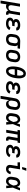

<svg xmlns="http://www.w3.org/2000/svg" viewBox="3089 -3896 1013 7249"><g transform="rotate(90 3595.5 -271.5)"><path d="M-9 215 113 -520H221L171 -217Q168 -201 167.5 -185Q167 -169 170 -153.5Q173 -138 179.5 -124.5Q186 -111 198 -101.5Q210 -92 225 -88Q240 -84 257 -84Q278 -84 300.5 -90.5Q323 -97 341.5 -111.5Q360 -126 370.5 -147.5Q381 -169 384 -191L439 -520H547L479 -113Q478 -107 479 -101.5Q480 -96 483.5 -92Q487 -88 492.5 -86Q498 -84 504 -84H527L526 8H488Q465 8 443.5 3.5Q422 -1 405 -13Q388 -25 378 -45Q368 -65 369 -87Q357 -66 340.5 -47.5Q324 -29 302.5 -16Q281 -3 257.5 2.5Q234 8 211 8Q190 8 169.5 4Q149 0 131 -10Q129 20 125.5 49Q122 78 117 108L99 215Z M860 8Q831 8 803 5Q775 2 749 -6Q723 -14 700 -28Q677 -42 661.5 -63Q646 -84 640 -111.5Q634 -139 638 -167Q642 -186 651 -204.5Q660 -223 675.5 -236.5Q691 -250 709.5 -259Q728 -268 747 -274Q731 -282 719 -293.5Q707 -305 699 -320Q691 -335 689.5 -353Q688 -371 691 -389Q695 -412 706.5 -434.5Q718 -457 737 -473.5Q756 -490 778.5 -500.5Q801 -511 824.5 -517.5Q848 -524 871.5 -526Q895 -528 918 -528Q943 -528 967 -526Q991 -524 1014 -517.5Q1037 -511 1058 -500.5Q1079 -490 1094 -473Q1109 -456 1116 -433Q1123 -410 1118 -385L1117 -378H1010L1011 -380Q1012 -391 1007.5 -401Q1003 -411 994.5 -417Q986 -423 976 -426.5Q966 -430 955.5 -432Q945 -434 933.5 -435Q922 -436 911 -436Q894 -436 876.5 -433.5Q859 -431 842.5 -424.5Q826 -418 812.5 -404.5Q799 -391 797 -374Q795 -363 798.5 -352.5Q802 -342 810.5 -335.5Q819 -329 829.5 -325.5Q840 -322 851 -319.5Q862 -317 873.5 -316.5Q885 -316 896 -316H961L946 -225H881Q868 -225 854.5 -224Q841 -223 827.5 -220.5Q814 -218 800 -213.5Q786 -209 774 -201Q762 -193 753.5 -181Q745 -169 743 -156Q740 -141 745.5 -128.5Q751 -116 761.5 -108Q772 -100 785 -95Q798 -90 811.5 -87.5Q825 -85 839 -84Q853 -83 867 -83Q888 -83 910 -86.5Q932 -90 952.5 -99Q973 -108 990.5 -123.5Q1008 -139 1016 -160L1106 -123Q1097 -100 1081 -80Q1065 -60 1045 -44.5Q1025 -29 1001.5 -19Q978 -9 954.5 -2.5Q931 4 907 6Q883 8 860 8Z M1452 8Q1420 8 1389.5 2.5Q1359 -3 1333 -18Q1307 -33 1288.5 -56.5Q1270 -80 1261 -108.5Q1252 -137 1252 -168.5Q1252 -200 1257 -232L1274 -332Q1278 -359 1288 -385.5Q1298 -412 1315.5 -435Q1333 -458 1356 -476Q1379 -494 1405.5 -505Q1432 -516 1459 -522Q1486 -528 1513 -528H1531L1812 -520L1797 -428L1674 -431Q1687 -418 1695.5 -401.5Q1704 -385 1708.5 -366.5Q1713 -348 1712.5 -328Q1712 -308 1708 -288L1692 -188Q1687 -161 1677.5 -134Q1668 -107 1651.5 -83.5Q1635 -60 1611.5 -41.5Q1588 -23 1561.5 -12Q1535 -1 1507 3.5Q1479 8 1452 8ZM1453 -84Q1476 -84 1500 -91.5Q1524 -99 1543 -116Q1562 -133 1572.5 -156.5Q1583 -180 1586 -203L1603 -303Q1607 -326 1606 -349.5Q1605 -373 1595.5 -392Q1586 -411 1567 -422.5Q1548 -434 1525 -435L1516 -436H1508Q1485 -436 1462 -427Q1439 -418 1420.5 -401Q1402 -384 1392.5 -362Q1383 -340 1379 -317L1363 -217Q1360 -201 1359.5 -184.5Q1359 -168 1362 -152.5Q1365 -137 1373 -123.5Q1381 -110 1393 -101Q1405 -92 1420.5 -88Q1436 -84 1453 -84Z M2055 8Q2023 8 1992 2.5Q1961 -3 1935 -17.5Q1909 -32 1890 -55.5Q1871 -79 1861.5 -107.5Q1852 -136 1852 -168Q1852 -200 1857 -232L1874 -332Q1878 -359 1888 -386Q1898 -413 1915.5 -437Q1933 -461 1957 -479.5Q1981 -498 2008 -509Q2035 -520 2062.5 -524Q2090 -528 2118 -528Q2150 -528 2181 -522.5Q2212 -517 2238.5 -502.5Q2265 -488 2284 -464.5Q2303 -441 2312 -412.5Q2321 -384 2321.5 -352Q2322 -320 2316 -288L2300 -188Q2295 -161 2285 -134Q2275 -107 2257.5 -83Q2240 -59 2216 -40.5Q2192 -22 2165.5 -11Q2139 0 2111 4Q2083 8 2055 8ZM2056 -84Q2072 -84 2088.5 -87Q2105 -90 2120 -97Q2135 -104 2148.5 -115.5Q2162 -127 2171.5 -141.5Q2181 -156 2186.5 -171.5Q2192 -187 2194 -203L2211 -303Q2214 -320 2214 -336.5Q2214 -353 2210.5 -368.5Q2207 -384 2199 -397Q2191 -410 2178.5 -419Q2166 -428 2150.5 -432Q2135 -436 2118 -436Q2102 -436 2085.5 -433Q2069 -430 2054 -423Q2039 -416 2025.5 -404.5Q2012 -393 2002.5 -378.5Q1993 -364 1987.5 -348.5Q1982 -333 1979 -317L1963 -217Q1960 -200 1959.5 -183.5Q1959 -167 1962.5 -151.5Q1966 -136 1974.5 -123Q1983 -110 1995.5 -101Q2008 -92 2023.5 -88Q2039 -84 2056 -84Z M2655 8Q2623 8 2593.5 -3Q2564 -14 2543 -36Q2522 -58 2510 -86.5Q2498 -115 2491 -145.5Q2484 -176 2481 -207.5Q2478 -239 2479.5 -271.5Q2481 -304 2484.5 -337Q2488 -370 2493 -402Q2498 -430 2504 -458Q2510 -486 2518.5 -513.5Q2527 -541 2538.5 -567.5Q2550 -594 2565 -619.5Q2580 -645 2599.5 -668.5Q2619 -692 2644 -709.5Q2669 -727 2697.5 -735Q2726 -743 2754 -743Q2786 -743 2815.5 -732Q2845 -721 2866 -699Q2887 -677 2899 -648.5Q2911 -620 2918 -589.5Q2925 -559 2928 -527.5Q2931 -496 2929.5 -463.5Q2928 -431 2924.5 -398Q2921 -365 2916 -333Q2911 -305 2905 -277Q2899 -249 2890.5 -221.5Q2882 -194 2870.5 -167.5Q2859 -141 2844 -115.5Q2829 -90 2809.5 -66.5Q2790 -43 2765 -25.5Q2740 -8 2711.5 0Q2683 8 2655 8ZM2603 -414H2819Q2821 -431 2822.5 -448.5Q2824 -466 2824.5 -483.5Q2825 -501 2824.5 -518Q2824 -535 2822 -552Q2820 -569 2816 -585Q2812 -601 2805 -616Q2798 -631 2784 -641Q2770 -651 2753 -651Q2735 -651 2718 -642Q2701 -633 2687.5 -619Q2674 -605 2663.5 -588.5Q2653 -572 2645.5 -555Q2638 -538 2631.5 -520.5Q2625 -503 2620 -485Q2615 -467 2611 -449.5Q2607 -432 2603 -414ZM2656 -84Q2674 -84 2691.5 -93Q2709 -102 2722 -116Q2735 -130 2745.5 -146.5Q2756 -163 2763.5 -180Q2771 -197 2777.5 -214.5Q2784 -232 2789 -250Q2794 -268 2798 -285.5Q2802 -303 2806 -321H2590Q2588 -304 2586.5 -286.5Q2585 -269 2584.5 -251.5Q2584 -234 2584.5 -217Q2585 -200 2587 -183Q2589 -166 2593 -150Q2597 -134 2604 -119Q2611 -104 2625 -94Q2639 -84 2656 -84Z M3260 8Q3231 8 3203 5Q3175 2 3149 -6Q3123 -14 3100 -28Q3077 -42 3061.5 -63Q3046 -84 3040 -111.5Q3034 -139 3038 -167Q3042 -186 3051 -204.5Q3060 -223 3075.5 -236.5Q3091 -250 3109.5 -259Q3128 -268 3147 -274Q3131 -282 3119 -293.5Q3107 -305 3099 -320Q3091 -335 3089.5 -353Q3088 -371 3091 -389Q3095 -412 3106.5 -434.5Q3118 -457 3137 -473.5Q3156 -490 3178.5 -500.5Q3201 -511 3224.5 -517.5Q3248 -524 3271.5 -526Q3295 -528 3318 -528Q3343 -528 3367 -526Q3391 -524 3414 -517.5Q3437 -511 3458 -500.5Q3479 -490 3494 -473Q3509 -456 3516 -433Q3523 -410 3518 -385L3517 -378H3410L3411 -380Q3412 -391 3407.5 -401Q3403 -411 3394.5 -417Q3386 -423 3376 -426.5Q3366 -430 3355.5 -432Q3345 -434 3333.5 -435Q3322 -436 3311 -436Q3294 -436 3276.5 -433.5Q3259 -431 3242.5 -424.5Q3226 -418 3212.5 -404.5Q3199 -391 3197 -374Q3195 -363 3198.5 -352.5Q3202 -342 3210.5 -335.5Q3219 -329 3229.5 -325.5Q3240 -322 3251 -319.5Q3262 -317 3273.5 -316.5Q3285 -316 3296 -316H3361L3346 -225H3281Q3268 -225 3254.5 -224Q3241 -223 3227.5 -220.5Q3214 -218 3200 -213.5Q3186 -209 3174 -201Q3162 -193 3153.5 -181Q3145 -169 3143 -156Q3140 -141 3145.5 -128.5Q3151 -116 3161.5 -108Q3172 -100 3185 -95Q3198 -90 3211.5 -87.5Q3225 -85 3239 -84Q3253 -83 3267 -83Q3288 -83 3310 -86.5Q3332 -90 3352.5 -99Q3373 -108 3390.5 -123.5Q3408 -139 3416 -160L3506 -123Q3497 -100 3481 -80Q3465 -60 3445 -44.5Q3425 -29 3401.5 -19Q3378 -9 3354.5 -2.5Q3331 4 3307 6Q3283 8 3260 8Z M3591 215 3682 -332Q3686 -359 3695.5 -386Q3705 -413 3722 -436.5Q3739 -460 3762.5 -478.5Q3786 -497 3812.5 -508Q3839 -519 3866.5 -523.5Q3894 -528 3921 -528Q3953 -528 3983.5 -522.5Q4014 -517 4040 -502Q4066 -487 4085 -463.5Q4104 -440 4112.5 -411.5Q4121 -383 4121.5 -351.5Q4122 -320 4116 -288L4100 -188Q4096 -164 4089 -140Q4082 -116 4069.5 -93.5Q4057 -71 4040 -51Q4023 -31 4000.5 -17.5Q3978 -4 3953.5 2Q3929 8 3905 8Q3877 8 3850.5 1Q3824 -6 3803.5 -22.5Q3783 -39 3771 -62.5Q3759 -86 3753 -113L3699 215ZM3861 -84Q3884 -84 3908 -91.5Q3932 -99 3951 -116Q3970 -133 3980.5 -156.5Q3991 -180 3994 -203L4011 -303Q4014 -319 4014.5 -335.5Q4015 -352 4011.5 -367.5Q4008 -383 4000.5 -396.5Q3993 -410 3981 -419Q3969 -428 3953.5 -432Q3938 -436 3921 -436Q3898 -436 3873.5 -428.5Q3849 -421 3830.5 -404Q3812 -387 3801.5 -363.5Q3791 -340 3787 -317L3773 -229Q3770 -212 3769 -195Q3768 -178 3771 -161.5Q3774 -145 3780.5 -130Q3787 -115 3798.5 -104.5Q3810 -94 3826.5 -89Q3843 -84 3861 -84Z M4421 8Q4390 8 4361.5 1.5Q4333 -5 4310 -21Q4287 -37 4271.5 -61Q4256 -85 4249.5 -113Q4243 -141 4243.5 -171.5Q4244 -202 4249 -232L4266 -332Q4270 -358 4278 -383Q4286 -408 4300.5 -431.5Q4315 -455 4335.5 -474Q4356 -493 4380.5 -505.5Q4405 -518 4431 -523Q4457 -528 4483 -528Q4510 -528 4534.5 -519Q4559 -510 4577 -493Q4595 -476 4606.5 -453.5Q4618 -431 4626 -407Q4636 -435 4646 -463.5Q4656 -492 4666 -520H4761Q4735 -453 4709 -385.5Q4683 -318 4655 -251Q4662 -189 4666.5 -126Q4671 -63 4677 0H4582Q4581 -25 4580.5 -50.5Q4580 -76 4580 -101Q4566 -80 4549.5 -60Q4533 -40 4512.5 -24.5Q4492 -9 4468 -0.5Q4444 8 4421 8ZM4421 -84Q4441 -84 4460 -94Q4479 -104 4494 -119.5Q4509 -135 4520 -153Q4531 -171 4540.5 -189.5Q4550 -208 4558.5 -227Q4567 -246 4575 -265Q4574 -283 4572 -301Q4570 -319 4566 -336.5Q4562 -354 4556.5 -371Q4551 -388 4542 -402.5Q4533 -417 4517.5 -426.5Q4502 -436 4483 -436Q4462 -436 4441 -426Q4420 -416 4405 -398.5Q4390 -381 4382.5 -359.5Q4375 -338 4371 -317L4355 -217Q4352 -202 4351 -187Q4350 -172 4351 -157.5Q4352 -143 4357 -129.5Q4362 -116 4370.5 -105.5Q4379 -95 4392.5 -89.5Q4406 -84 4421 -84Z M5281 8H5242Q5225 8 5208.5 5.5Q5192 3 5177 -3.5Q5162 -10 5150 -21Q5138 -32 5131.5 -47Q5125 -62 5124.5 -79Q5124 -96 5126 -113L5179 -428H5051L4980 0H4872L4943 -428H4875L4890 -520H5370L5355 -428H5287L5234 -113Q5233 -107 5234 -101.5Q5235 -96 5238 -92Q5241 -88 5247 -86Q5253 -84 5258 -84H5282Z M5660 8Q5631 8 5603 5Q5575 2 5549 -6Q5523 -14 5500 -28Q5477 -42 5461.5 -63Q5446 -84 5440 -111.5Q5434 -139 5438 -167Q5442 -186 5451 -204.5Q5460 -223 5475.5 -236.5Q5491 -250 5509.5 -259Q5528 -268 5547 -274Q5531 -282 5519 -293.5Q5507 -305 5499 -320Q5491 -335 5489.5 -353Q5488 -371 5491 -389Q5495 -412 5506.5 -434.5Q5518 -457 5537 -473.5Q5556 -490 5578.5 -500.5Q5601 -511 5624.5 -517.5Q5648 -524 5671.5 -526Q5695 -528 5718 -528Q5743 -528 5767 -526Q5791 -524 5814 -517.5Q5837 -511 5858 -500.5Q5879 -490 5894 -473Q5909 -456 5916 -433Q5923 -410 5918 -385L5917 -378H5810L5811 -380Q5812 -391 5807.5 -401Q5803 -411 5794.5 -417Q5786 -423 5776 -426.5Q5766 -430 5755.5 -432Q5745 -434 5733.5 -435Q5722 -436 5711 -436Q5694 -436 5676.5 -433.5Q5659 -431 5642.5 -424.5Q5626 -418 5612.5 -404.5Q5599 -391 5597 -374Q5595 -363 5598.5 -352.5Q5602 -342 5610.5 -335.5Q5619 -329 5629.5 -325.5Q5640 -322 5651 -319.5Q5662 -317 5673.5 -316.5Q5685 -316 5696 -316H5761L5746 -225H5681Q5668 -225 5654.5 -224Q5641 -223 5627.5 -220.5Q5614 -218 5600 -213.5Q5586 -209 5574 -201Q5562 -193 5553.5 -181Q5545 -169 5543 -156Q5540 -141 5545.5 -128.5Q5551 -116 5561.5 -108Q5572 -100 5585 -95Q5598 -90 5611.5 -87.5Q5625 -85 5639 -84Q5653 -83 5667 -83Q5688 -83 5710 -86.5Q5732 -90 5752.5 -99Q5773 -108 5790.5 -123.5Q5808 -139 5816 -160L5906 -123Q5897 -100 5881 -80Q5865 -60 5845 -44.5Q5825 -29 5801.5 -19Q5778 -9 5754.5 -2.5Q5731 4 5707 6Q5683 8 5660 8Z M6354 8Q6329 8 6304.5 3.5Q6280 -1 6259.5 -13.5Q6239 -26 6224.5 -44.5Q6210 -63 6203 -86Q6196 -109 6196 -134.5Q6196 -160 6201 -186L6241 -428H6099V-520H6364L6306 -171Q6303 -154 6304 -138Q6305 -122 6313.5 -109.5Q6322 -97 6336.5 -90.5Q6351 -84 6367 -84Q6383 -84 6399 -91.5Q6415 -99 6426.5 -112.5Q6438 -126 6445 -141.5Q6452 -157 6454 -173L6549 -163Q6544 -140 6535.5 -118.5Q6527 -97 6513.5 -77Q6500 -57 6482.5 -40Q6465 -23 6443.5 -12Q6422 -1 6399 3.5Q6376 8 6354 8ZM6278 -600 6318 -758H6420L6362 -600Z M6821 8Q6790 8 6761.5 1.5Q6733 -5 6710 -21Q6687 -37 6671.5 -61Q6656 -85 6649.5 -113Q6643 -141 6643.5 -171.5Q6644 -202 6649 -232L6666 -332Q6670 -358 6678 -383Q6686 -408 6700.5 -431.5Q6715 -455 6735.5 -474Q6756 -493 6780.5 -505.5Q6805 -518 6831 -523Q6857 -528 6883 -528Q6910 -528 6934.5 -519Q6959 -510 6977 -493Q6995 -476 7006.5 -453.5Q7018 -431 7026 -407Q7036 -435 7046 -463.5Q7056 -492 7066 -520H7161Q7135 -453 7109 -385.5Q7083 -318 7055 -251Q7062 -189 7066.5 -126Q7071 -63 7077 0H6982Q6981 -25 6980.5 -50.5Q6980 -76 6980 -101Q6966 -80 6949.5 -60Q6933 -40 6912.5 -24.5Q6892 -9 6868 -0.5Q6844 8 6821 8ZM6821 -84Q6841 -84 6860 -94Q6879 -104 6894 -119.5Q6909 -135 6920 -153Q6931 -171 6940.5 -189.5Q6950 -208 6958.5 -227Q6967 -246 6975 -265Q6974 -283 6972 -301Q6970 -319 6966 -336.5Q6962 -354 6956.5 -371Q6951 -388 6942 -402.5Q6933 -417 6917.5 -426.5Q6902 -436 6883 -436Q6862 -436 6841 -426Q6820 -416 6805 -398.5Q6790 -381 6782.5 -359.5Q6775 -338 6771 -317L6755 -217Q6752 -202 6751 -187Q6750 -172 6751 -157.5Q6752 -143 6757 -129.5Q6762 -116 6770.5 -105.5Q6779 -95 6792.5 -89.5Q6806 -84 6821 -84Z"/></g></svg>

Font: Iosevka Semibold Extended
Style: Italic
Weight: 600
Width: 7
Italic angle: -9°
Monospace: yes
Designer: Belleve Invis
Foundry: Belleve Invis
Version: Version 32.5.0; ttfautohint (v1.8.4)